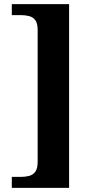

<svg xmlns="http://www.w3.org/2000/svg" viewBox="-20 -780 454 928"><path d="M37 128V75H80Q103 75 121.5 70Q140 65 151 49.5Q162 34 162 3V-635Q162 -667 151 -682Q140 -697 121.5 -702Q103 -707 80 -707H37V-760H314V128Z"/></svg>

Font: Noto Serif Armenian
Style: Regular
Weight: 400
Designer: Monotype Design Team
Foundry: Monotype Imaging Inc.
Version: Version 2.007